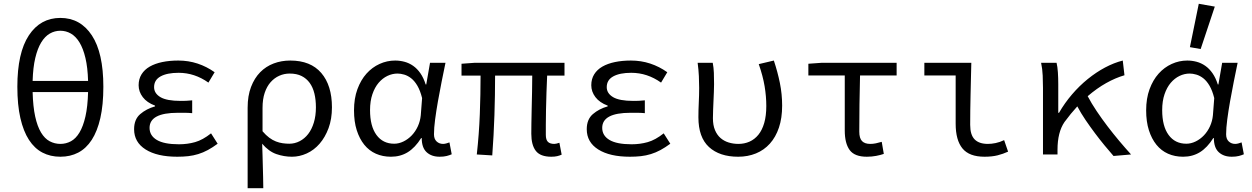

<svg xmlns="http://www.w3.org/2000/svg" viewBox="-20 -819 6640 1018"><path d="M300 12Q247 12 205 -10Q163 -32 133.5 -77.5Q104 -123 88 -193Q72 -263 72 -359Q72 -539 133 -631.5Q194 -724 300 -724Q406 -724 467 -631.5Q528 -539 528 -359Q528 -263 512 -193Q496 -123 466.5 -77.5Q437 -32 395 -10Q353 12 300 12ZM300 -656Q270 -656 244 -641Q218 -626 198.5 -594Q179 -562 167 -511.5Q155 -461 153 -390H447Q445 -461 433 -511.5Q421 -562 401.5 -594Q382 -626 356 -641Q330 -656 300 -656ZM300 -56Q330 -56 356 -70Q382 -84 401.5 -116.5Q421 -149 433 -201.5Q445 -254 447 -331H153Q155 -254 166.5 -201.5Q178 -149 197.5 -116.5Q217 -84 243.5 -70Q270 -56 300 -56Z M920 12Q813 12 752 -26.5Q691 -65 691 -134Q691 -186 723.5 -214Q756 -242 802 -255V-259Q759 -275 737 -304Q715 -333 715 -367Q715 -400 730.5 -425Q746 -450 774 -466Q802 -482 840.5 -490Q879 -498 925 -498Q979 -498 1027.5 -482Q1076 -466 1118 -436L1085 -381Q1012 -433 927 -433Q866 -433 831.5 -414Q797 -395 797 -357Q797 -324 830.5 -304Q864 -284 938 -284Q952 -284 966.5 -284.5Q981 -285 999 -287V-219Q978 -221 959.5 -221Q941 -221 923 -221Q773 -221 773 -141Q773 -100 811.5 -77Q850 -54 929 -54Q974 -54 1014.5 -65.5Q1055 -77 1099 -112L1134 -57Q1107 -37 1082 -23.5Q1057 -10 1031 -2Q1005 6 978 9Q951 12 920 12Z M1293 179V-248Q1293 -311 1311 -358Q1329 -405 1359.5 -436Q1390 -467 1431 -482.5Q1472 -498 1519 -498Q1627 -498 1683.5 -432Q1740 -366 1740 -250Q1740 -188 1722 -139.5Q1704 -91 1674.5 -57Q1645 -23 1606.5 -5.5Q1568 12 1528 12Q1486 12 1445.5 -2Q1405 -16 1370 -57Q1371 -24 1372 4.5Q1373 33 1373.5 61Q1374 89 1375 118Q1376 147 1376 179ZM1514 -57Q1543 -57 1569 -70.5Q1595 -84 1614 -108.5Q1633 -133 1644 -169Q1655 -205 1655 -250Q1655 -290 1647 -323Q1639 -356 1622 -379.5Q1605 -403 1579 -416Q1553 -429 1516 -429Q1487 -429 1461 -417.5Q1435 -406 1415 -383.5Q1395 -361 1383.5 -327Q1372 -293 1372 -247V-123Q1390 -102 1407.5 -89Q1425 -76 1443 -69Q1461 -62 1479 -59.5Q1497 -57 1514 -57Z M2053 12Q2009 12 1973 -4Q1937 -20 1911.5 -51.5Q1886 -83 1871.5 -128.5Q1857 -174 1857 -234Q1857 -297 1875 -346Q1893 -395 1923 -428.5Q1953 -462 1992.5 -480Q2032 -498 2075 -498Q2100 -498 2124.5 -491.5Q2149 -485 2170.5 -470Q2192 -455 2209 -430.5Q2226 -406 2237 -371H2240L2260 -486H2342Q2332 -438 2321.5 -385.5Q2311 -333 2302 -282Q2293 -231 2287 -185.5Q2281 -140 2281 -107Q2281 -82 2295 -69Q2309 -56 2329 -56Q2337 -56 2346 -58.5Q2355 -61 2363 -64L2375 -1Q2364 4 2348.5 8Q2333 12 2311 12Q2268 12 2242 -12Q2216 -36 2216 -87H2213Q2181 -36 2142 -12Q2103 12 2053 12ZM2070 -57Q2095 -57 2119.5 -69Q2144 -81 2163.5 -101.5Q2183 -122 2195.5 -149.5Q2208 -177 2211 -208L2218 -299Q2208 -339 2193 -364.5Q2178 -390 2160 -404Q2142 -418 2123 -423.5Q2104 -429 2088 -429Q2060 -429 2034 -416.5Q2008 -404 1987.5 -380Q1967 -356 1954.5 -319.5Q1942 -283 1942 -235Q1942 -150 1976 -103.5Q2010 -57 2070 -57Z M2903 12Q2845 12 2821 -19Q2797 -50 2797 -110Q2797 -129 2797.5 -164.5Q2798 -200 2799 -243Q2800 -286 2801 -332Q2802 -378 2802 -418H2605Q2605 -315 2601.5 -208.5Q2598 -102 2590 5L2508 0Q2520 -108 2524 -213.5Q2528 -319 2528 -418H2427V-481L2496 -486H2973V-418H2881Q2879 -377 2877.5 -329.5Q2876 -282 2875 -237.5Q2874 -193 2874 -157.5Q2874 -122 2874 -104Q2874 -78 2885 -67Q2896 -56 2919 -56Q2924 -56 2930 -57.5Q2936 -59 2946 -62L2958 1Q2947 6 2934 9Q2921 12 2903 12Z M3320 12Q3213 12 3152 -26.5Q3091 -65 3091 -134Q3091 -186 3123.5 -214Q3156 -242 3202 -255V-259Q3159 -275 3137 -304Q3115 -333 3115 -367Q3115 -400 3130.5 -425Q3146 -450 3174 -466Q3202 -482 3240.5 -490Q3279 -498 3325 -498Q3379 -498 3427.5 -482Q3476 -466 3518 -436L3485 -381Q3412 -433 3327 -433Q3266 -433 3231.5 -414Q3197 -395 3197 -357Q3197 -324 3230.5 -304Q3264 -284 3338 -284Q3352 -284 3366.5 -284.5Q3381 -285 3399 -287V-219Q3378 -221 3359.5 -221Q3341 -221 3323 -221Q3173 -221 3173 -141Q3173 -100 3211.5 -77Q3250 -54 3329 -54Q3374 -54 3414.5 -65.5Q3455 -77 3499 -112L3534 -57Q3507 -37 3482 -23.5Q3457 -10 3431 -2Q3405 6 3378 9Q3351 12 3320 12Z M3894 12Q3795 12 3739 -39.5Q3683 -91 3683 -197Q3683 -236 3685 -275Q3687 -314 3687 -353Q3687 -382 3685.5 -415Q3684 -448 3679 -486H3759Q3764 -460 3765 -432.5Q3766 -405 3766 -373Q3766 -354 3765 -331Q3764 -308 3763 -284Q3762 -260 3761 -236.5Q3760 -213 3760 -192Q3760 -155 3771 -129Q3782 -103 3800.5 -87Q3819 -71 3843.5 -63.5Q3868 -56 3895 -56Q3927 -56 3954 -68Q3981 -80 4001 -104.5Q4021 -129 4032 -167Q4043 -205 4043 -257Q4043 -308 4034 -362Q4025 -416 4003 -479L4083 -498Q4103 -438 4115 -379Q4127 -320 4127 -259Q4127 -193 4110 -142.5Q4093 -92 4062 -57.5Q4031 -23 3988 -5.5Q3945 12 3894 12Z M4576 12Q4511 12 4485 -23.5Q4459 -59 4459 -127V-419H4266V-481L4336 -486H4734V-419H4540Q4538 -341 4537 -265.5Q4536 -190 4536 -121Q4536 -86 4550.5 -71Q4565 -56 4594 -56Q4609 -56 4623.5 -59Q4638 -62 4655 -67L4666 -3Q4649 3 4625.5 7.5Q4602 12 4576 12Z M5200 12Q5119 12 5083 -32Q5047 -76 5047 -163V-419H4881V-486H5130Q5129 -445 5128 -402Q5127 -359 5126 -316.5Q5125 -274 5124.5 -233.5Q5124 -193 5124 -157Q5124 -104 5147.5 -80Q5171 -56 5218 -56Q5237 -56 5259 -60.5Q5281 -65 5304 -76L5325 -15Q5299 -3 5269.5 4.5Q5240 12 5200 12Z M5884 8Q5862 -17 5836.5 -48Q5811 -79 5785.5 -113Q5760 -147 5735.5 -183Q5711 -219 5692 -255Q5657 -217 5624 -172Q5587 -118 5587 -25V0H5510V-353Q5510 -382 5508.5 -418Q5507 -454 5500 -486H5582Q5587 -466 5589 -435.5Q5591 -405 5591 -373V-221H5595Q5625 -273 5664 -318.5Q5703 -364 5747.5 -400Q5792 -436 5839 -461Q5886 -486 5933 -498L5942 -420Q5894 -406 5845 -378.5Q5796 -351 5747 -309Q5767 -271 5794.5 -230Q5822 -189 5852.5 -149Q5883 -109 5915 -71Q5947 -33 5977 0Z M6253 12Q6209 12 6173 -4Q6137 -20 6111.5 -51.5Q6086 -83 6071.5 -128.5Q6057 -174 6057 -234Q6057 -297 6075 -346Q6093 -395 6123 -428.5Q6153 -462 6192.5 -480Q6232 -498 6275 -498Q6300 -498 6324.5 -491.5Q6349 -485 6370.5 -470Q6392 -455 6409 -430.5Q6426 -406 6437 -371H6440L6460 -486H6542Q6532 -438 6521.5 -385.5Q6511 -333 6502 -282Q6493 -231 6487 -185.5Q6481 -140 6481 -107Q6481 -82 6495 -69Q6509 -56 6529 -56Q6537 -56 6546 -58.5Q6555 -61 6563 -64L6575 -1Q6564 4 6548.5 8Q6533 12 6511 12Q6468 12 6442 -12Q6416 -36 6416 -87H6413Q6381 -36 6342 -12Q6303 12 6253 12ZM6270 -57Q6295 -57 6319.5 -69Q6344 -81 6363.5 -101.5Q6383 -122 6395.5 -149.5Q6408 -177 6411 -208L6418 -299Q6408 -339 6393 -364.5Q6378 -390 6360 -404Q6342 -418 6323 -423.5Q6304 -429 6288 -429Q6260 -429 6234 -416.5Q6208 -404 6187.5 -380Q6167 -356 6154.5 -319.5Q6142 -283 6142 -235Q6142 -150 6176 -103.5Q6210 -57 6270 -57ZM6346 -559 6289 -569 6336 -799 6421 -784Z"/></svg>

Font: Source Code Pro
Style: Regular
Weight: 400
Monospace: yes
Designer: Paul D. Hunt, Teo Tuominen
Foundry: Adobe Systems Incorporated
Version: Version 2.030;PS 1.000;hotconv 16.6.51;makeotf.lib2.5.65220